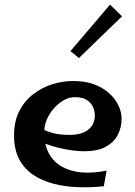

<svg xmlns="http://www.w3.org/2000/svg" viewBox="-20 -807 588 834"><path d="M431 2Q375 8 318.5 6Q262 4 212 -9Q162 -22 123.5 -48Q85 -74 63 -116Q41 -158 41 -219Q41 -279 63 -323Q85 -367 122.5 -396.5Q160 -426 205.5 -440.5Q251 -455 297 -455Q367 -455 414 -429.5Q461 -404 485 -366Q509 -328 508 -288Q508 -255 492.5 -223Q477 -191 441.5 -170.5Q406 -150 344 -150Q322 -150 292.5 -154Q263 -158 232.5 -165.5Q202 -173 175 -183.5Q148 -194 130 -207L156 -251Q175 -239 206.5 -230Q238 -221 284 -221Q313 -221 337.5 -229.5Q362 -238 377 -257.5Q392 -277 392 -306Q392 -324 384 -342Q376 -360 357.5 -372.5Q339 -385 306 -385Q273 -385 242.5 -362.5Q212 -340 192 -305.5Q172 -271 172 -232Q172 -178 192.5 -140.5Q213 -103 250 -82.5Q287 -62 336 -58Q385 -54 443 -66ZM323 -555 286 -585 458 -787 510 -736Z"/></svg>

Font: Marhey Light
Style: Regular
Weight: 400
Version: Version 1.000